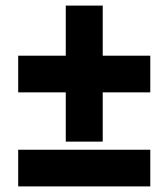

<svg xmlns="http://www.w3.org/2000/svg" viewBox="-20 -666 594 686"><path d="M347 -467V-646H215V-467H45V-336H215V-160H347V-336H517V-467ZM45 0H517V-131H45Z"/></svg>

Font: Noto Sans SemiCondensed Black
Style: Italic
Weight: 900
Width: 4
Italic angle: -12°
Designer: Monotype Design Team
Foundry: Monotype Imaging Inc.
Version: Version 2.013